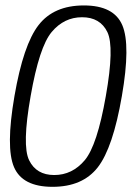

<svg xmlns="http://www.w3.org/2000/svg" viewBox="-20 -700 510 724"><path d="M178 4.5Q65 4.5 33 -69.5Q1 -143.5 34.5 -337.5Q68 -531.5 125.5 -605.5Q183 -679.5 296.2 -679.5Q409.5 -679.5 441.2 -605Q473 -530.5 439.5 -337.5Q406 -143 348.8 -69.2Q291.5 4.5 178 4.5ZM184.5 -40Q252.5 -40 299.5 -95.8Q346.5 -151.5 379 -337.5Q412 -523.5 384.8 -579.2Q357.5 -635 289.5 -635Q221.5 -635 174.8 -579.2Q128 -523.5 95.5 -337.5Q62.5 -151.5 89.8 -95.8Q117 -40 184.5 -40Z"/></svg>

Font: Anybody Light
Style: Italic
Weight: 300
Italic angle: -10°
Designer: Tyler Finck
Foundry: Etcetera Type Company
Version: Version 1.010; ttfautohint (v1.8.3) -l 8 -r 50 -G 200 -x 14 